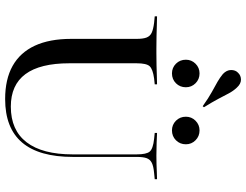

<svg xmlns="http://www.w3.org/2000/svg" viewBox="-124 -809 944 736"><g transform="rotate(90 348.0 -441.0)"><path d="M129 -369.4V-492.7Q129 -517.7 123.8 -531Q118.5 -544.4 105.6 -550.4Q92.7 -556.5 67.7 -559.7L42.7 -562.1V-571Q58.1 -571 77 -570.2Q96 -569.4 118.5 -569Q141.1 -568.5 166.1 -568.5H175.8H183.9Q208.9 -568.5 230.6 -569Q252.4 -569.4 270.6 -570.2Q288.7 -571 303.2 -571V-562.1L280.6 -559.7Q245.2 -554.8 233.9 -542.7Q222.6 -530.6 222.6 -492.7V-369.4ZM359.7 11.3Q283.9 11.3 232.7 -17.3Q181.5 -46 155.2 -102.4Q129 -158.9 129 -241.9V-369.4H222.6V-234.7Q222.6 -122.6 264.1 -66.5Q305.6 -10.5 388.7 -10.5Q479 -10.5 525.4 -71Q571.8 -131.5 571.8 -247.6V-369.4H581.5V-248.4Q581.5 -118.5 526.2 -53.6Q471 11.3 359.7 11.3ZM571.8 -369.4V-492.7Q571.8 -530.6 560.9 -543.1Q550 -555.6 512.9 -559.7L489.5 -562.1V-571Q506.5 -570.2 528.2 -569.4Q550 -568.5 576.6 -568.5Q594.4 -568.5 610.9 -569Q627.4 -569.4 641.5 -570.2Q655.6 -571 666.9 -571V-562.1L642.7 -559.7Q616.9 -557.3 604 -550.8Q591.1 -544.4 586.3 -531Q581.5 -517.7 581.5 -492.7V-369.4ZM261.3 -628.2Q239.5 -628.2 224.2 -643.5Q208.9 -658.9 208.9 -681.5Q208.9 -703.2 224.2 -718.5Q239.5 -733.9 261.3 -733.9Q283.9 -733.9 299.2 -718.5Q314.5 -703.2 314.5 -681.5Q314.5 -658.9 299.2 -643.5Q283.9 -628.2 261.3 -628.2ZM479.8 -628.2Q458.1 -628.2 442.7 -643.5Q427.4 -658.9 427.4 -681.5Q427.4 -703.2 442.7 -718.5Q458.1 -733.9 479.8 -733.9Q502.4 -733.9 517.7 -718.5Q533.1 -703.2 533.1 -681.5Q533.1 -658.9 517.7 -643.5Q502.4 -628.2 479.8 -628.2ZM387.1 -746Q355.6 -768.5 332.7 -781Q309.7 -793.5 293.5 -802.8Q277.4 -812.1 263.7 -823.4Q248.4 -837.9 248.4 -854.8Q248.4 -871.8 258.9 -881.5Q269.4 -892.7 285.5 -892.7Q301.6 -892.7 316.1 -876.6Q329 -862.9 337.9 -846Q346.8 -829 358.9 -806Q371 -783.1 391.1 -750.8Z"/></g></svg>

Font: Playfair 144pt SemiExpanded Medium
Style: Regular
Weight: 500
Width: 6
Designer: Claus Eggers Sørensen
Foundry: Claus Eggers Sørensen
Version: Version 2.203